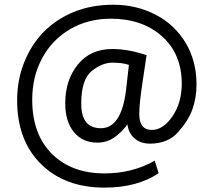

<svg xmlns="http://www.w3.org/2000/svg" viewBox="-20 -749 926 832"><path d="M417 -193.4Q505.4 -193.4 525.9 -356.4Q530.3 -391.1 538.6 -467.8Q510.7 -477.5 466.8 -477.5Q422.9 -477.5 377.4 -441.2Q332 -404.8 332 -299.3Q332 -193.4 417 -193.4ZM831.5 -382.8Q831.5 -325.7 814.2 -276.4Q796.9 -227.1 752.2 -176.8Q707.5 -126.5 629.9 -126.5Q590.3 -126.5 564 -148.4Q537.6 -170.4 532.2 -210Q510.3 -178.7 477.1 -154.8Q443.8 -130.9 401.4 -130.9Q337.9 -130.9 300.3 -176.5Q262.7 -222.2 262.7 -300.8Q262.7 -401.9 317.1 -469.2Q371.6 -536.6 466.8 -536.6Q536.6 -536.6 615.2 -509.8Q611.8 -485.4 597.7 -393.1Q583.5 -300.8 583.5 -255.4Q583.5 -186 637.7 -186Q687 -186 727.3 -244.9Q767.6 -303.7 767.6 -386.2Q767.6 -515.6 681.9 -591.8Q596.2 -668 460 -668Q361.8 -668 283.9 -622.6Q206.1 -577.1 162.8 -497.1Q119.6 -417 119.6 -316.9Q119.6 -167.5 204.8 -82.5Q290 2.4 432.6 2.4Q554.2 2.4 650.4 -52.7L667.5 1.5Q574.7 64 432.1 64Q261.2 64 157.7 -38.1Q54.2 -140.1 54.2 -314.9Q54.2 -401.9 84.7 -478.5Q115.2 -555.2 168.7 -610.1Q222.2 -665 298.8 -696.8Q375.5 -728.5 472.2 -728.5Q568.8 -728.5 651.9 -686.5Q734.9 -644.5 783.2 -565.4Q831.5 -486.3 831.5 -382.8Z"/></svg>

Font: Oxygen-Regular
Style: Regular
Weight: 400
Designer: Vernon Adams
Foundry: Vernon Adams
Version: Version Release 0.2.3 webfont; ttfautohint (v0.93.3-1d66) -l